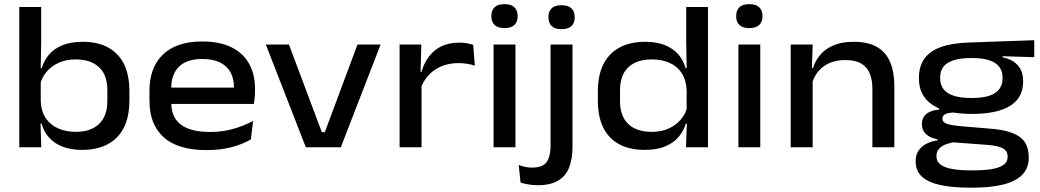

<svg xmlns="http://www.w3.org/2000/svg" viewBox="-20 -694 4902 905"><path d="M367.5 12.5Q314.5 12.5 275.5 -2.5Q236.5 -17.5 211.5 -45.5Q186.5 -73.5 176 -111.5H141.5L172 -216Q174.5 -167.5 196.8 -135.5Q219 -103.5 255.8 -88Q292.5 -72.5 337.5 -72.5Q408 -72.5 447 -109.8Q486 -147 486 -219V-269.5Q486 -340.5 446.8 -377.2Q407.5 -414 336 -414Q292 -414 257.5 -398.5Q223 -383 200.5 -356.8Q178 -330.5 169 -297L145.5 -373H177Q186.5 -406.5 209.5 -434.8Q232.5 -463 272.2 -480Q312 -497 371.5 -497Q475 -497 532.5 -437.8Q590 -378.5 590 -264.5V-221Q590 -106.5 531.8 -47Q473.5 12.5 367.5 12.5ZM71 0V-661H174V-492.5L171.5 -351L172 -330.5V-159.5L170.5 -127L174.5 0Z M954 13.5Q819 13.5 751.8 -46.8Q684.5 -107 684.5 -219.5V-265.5Q684.5 -376 748.2 -437.2Q812 -498.5 933.5 -498.5Q1016 -498.5 1071.2 -471Q1126.5 -443.5 1154.2 -393.5Q1182 -343.5 1182 -276V-265Q1182 -249.5 1180.5 -233.5Q1179 -217.5 1176.5 -204H1080.5Q1082 -223.5 1082.5 -243.2Q1083 -263 1083 -280Q1083 -323.5 1066.2 -353.8Q1049.5 -384 1016.2 -400Q983 -416 933.5 -416Q860 -416 823.5 -379.5Q787 -343 787 -277.5V-250.5L787.5 -239V-208Q787.5 -178 797 -153.2Q806.5 -128.5 828 -110.2Q849.5 -92 884.8 -82Q920 -72 971 -72Q1027.5 -72 1077.8 -86Q1128 -100 1173 -124L1162.5 -37Q1122.5 -13.5 1070.5 0Q1018.5 13.5 954 13.5ZM735 -204V-281H1156V-204Z M1511 -71 1665 -484H1774L1586.5 0H1421.5L1233 -484H1342L1497 -71Z M1963 -278.5 1943 -355.5H1967Q1985 -419.5 2029.8 -456.2Q2074.5 -493 2146 -493Q2167 -493 2182.8 -489.8Q2198.5 -486.5 2210.5 -482.5L2218 -384.5Q2202.5 -390 2183 -393.2Q2163.5 -396.5 2141.5 -396.5Q2078 -396.5 2031.5 -366Q1985 -335.5 1963 -278.5ZM1863.5 0V-484H1966L1961.5 -331L1967 -325V0Z M2306.5 0V-484H2409.5V0ZM2358 -561.5Q2326.5 -561.5 2311.2 -576.2Q2296 -591 2296 -617V-619Q2296 -645 2311.2 -659.8Q2326.5 -674.5 2358 -674.5Q2389 -674.5 2404.5 -659.8Q2420 -645 2420 -619V-617Q2420 -591 2404.5 -576.2Q2389 -561.5 2358 -561.5Z M2575 -85.5V-484H2678.5V-85.5ZM2626.5 -556.5Q2595.5 -556.5 2580.2 -571.2Q2565 -586 2565 -612V-614Q2565 -640 2580.2 -654.8Q2595.5 -669.5 2626.5 -669.5Q2658 -669.5 2673.5 -654.8Q2689 -640 2689 -614V-612Q2689 -586 2673.5 -571.2Q2658 -556.5 2626.5 -556.5ZM2514.5 179Q2491 179 2469.8 175.2Q2448.5 171.5 2433.5 166.5L2425 83.5Q2439.5 89.5 2455.2 92.8Q2471 96 2488 96Q2538 96 2556.5 69.8Q2575 43.5 2575 -6V-132.5H2678.5V-2Q2678.5 54 2663 94.5Q2647.5 135 2611.5 157Q2575.5 179 2514.5 179Z M3018 12.5Q2912.5 12.5 2855.2 -46.8Q2798 -106 2798 -219.5V-263.5Q2798 -377.5 2856.5 -437.2Q2915 -497 3021 -497Q3074 -497 3112.8 -481.8Q3151.5 -466.5 3176.2 -438.8Q3201 -411 3211.5 -373H3246L3216.5 -270.5Q3214 -318 3192.8 -350Q3171.5 -382 3135.5 -398Q3099.5 -414 3052.5 -414Q2981 -414 2941.8 -377Q2902.5 -340 2902.5 -268.5V-217Q2902.5 -146.5 2941.5 -109.5Q2980.5 -72.5 3052.5 -72.5Q3096.5 -72.5 3130.8 -87.8Q3165 -103 3188 -129.5Q3211 -156 3219 -188.5L3244 -111.5H3212.5Q3203 -78 3179.8 -49.8Q3156.5 -21.5 3117 -4.5Q3077.5 12.5 3018 12.5ZM3213.5 0 3218 -127 3216.5 -159.5V-330.5L3217 -352L3214.5 -492.5V-661H3317V0Z M3460.5 0V-484H3563.5V0ZM3512 -561.5Q3480.5 -561.5 3465.2 -576.2Q3450 -591 3450 -617V-619Q3450 -645 3465.2 -659.8Q3480.5 -674.5 3512 -674.5Q3543 -674.5 3558.5 -659.8Q3574 -645 3574 -619V-617Q3574 -591 3558.5 -576.2Q3543 -561.5 3512 -561.5Z M4092 0V-277Q4092 -316.5 4080 -346.8Q4068 -377 4040.2 -394Q4012.5 -411 3964.5 -411Q3920.5 -411 3888 -396Q3855.5 -381 3835.2 -355.2Q3815 -329.5 3806.5 -297.5L3791 -373H3812Q3822 -406.5 3845.5 -434.8Q3869 -463 3908 -480Q3947 -497 4003.5 -497Q4072 -497 4114 -472.5Q4156 -448 4175.8 -401.2Q4195.5 -354.5 4195.5 -288V0ZM3707 0V-484H3810.5L3806.5 -357L3810.5 -347.5V0Z M4560.5 -157Q4438 -157 4374.8 -200Q4311.5 -243 4311.5 -322V-328Q4311.5 -380.5 4336.2 -416.2Q4361 -452 4413 -471.5Q4465 -491 4545.5 -493.5L4855 -504.5V-424.5L4705.5 -429V-424Q4738.5 -417 4759.8 -402Q4781 -387 4791.8 -364.8Q4802.5 -342.5 4802.5 -313V-308.5Q4802.5 -234 4742 -195.5Q4681.5 -157 4560.5 -157ZM4556.5 109H4567Q4618.5 109 4654.8 103Q4691 97 4710.2 83.2Q4729.5 69.5 4729.5 46.5V44.5Q4729.5 18 4707.8 5.5Q4686 -7 4636 -11L4460 -24L4490.5 -26Q4463 -22.5 4441.2 -14.8Q4419.5 -7 4406.8 6.8Q4394 20.5 4394 41.5V42.5Q4394 67.5 4413.5 82Q4433 96.5 4469.2 102.8Q4505.5 109 4556.5 109ZM4549.5 190.5Q4471 190.5 4414 178.5Q4357 166.5 4326.5 139.5Q4296 112.5 4296 66.5V65Q4296 35.5 4309.8 15.5Q4323.5 -4.5 4346.8 -16.5Q4370 -28.5 4399 -32.5V-37.5Q4363.5 -44 4344.5 -61.8Q4325.5 -79.5 4325.5 -108V-108.5Q4325.5 -128.5 4334.2 -143Q4343 -157.5 4361.2 -166.2Q4379.5 -175 4407 -177.5V-190.5L4525 -162.5L4483 -164Q4449 -163 4435.5 -155.8Q4422 -148.5 4422 -135V-134.5Q4422 -118.5 4441.8 -111Q4461.5 -103.5 4510.5 -99L4653.5 -87Q4744 -79.5 4786.5 -48.8Q4829 -18 4829 47V49Q4829 100 4797 131.2Q4765 162.5 4706 176.5Q4647 190.5 4565.5 190.5ZM4559 -232Q4610 -232 4642.2 -242.5Q4674.5 -253 4690 -273.8Q4705.5 -294.5 4705.5 -324V-330Q4705.5 -358.5 4690.2 -378.8Q4675 -399 4643.2 -409.8Q4611.5 -420.5 4561.5 -420.5H4558Q4506 -420.5 4473.5 -409.5Q4441 -398.5 4426.2 -378.5Q4411.5 -358.5 4411.5 -330V-324.5Q4411.5 -295 4427 -274.2Q4442.5 -253.5 4475 -242.8Q4507.5 -232 4559 -232Z"/></svg>

Font: Anek Gurmukhi Medium SemiExpanded
Style: Regular
Weight: 500
Width: 6
Version: Version 1.003